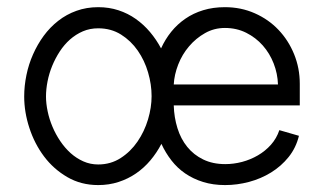

<svg xmlns="http://www.w3.org/2000/svg" viewBox="-20 -518 921 546"><path d="M48.8 -243.7Q48.8 -273.9 55.2 -304.7Q61.5 -335.4 74 -363.5Q86.4 -391.6 104.2 -416Q122.1 -440.4 145.5 -458.7Q168.9 -477.1 197.5 -487.3Q226.1 -497.6 259.3 -497.6Q290 -497.6 316.9 -488.8Q343.8 -480 366.2 -464.1Q388.7 -448.2 406.7 -426.8Q424.8 -405.3 438 -380.4Q449.7 -406.2 467 -427.7Q484.4 -449.2 507.1 -464.8Q529.8 -480.5 557.9 -489Q585.9 -497.6 619.6 -497.6Q665.5 -497.6 704.6 -480.2Q743.7 -462.9 772 -433.1Q800.3 -403.3 816.4 -363.8Q832.5 -324.2 832.5 -279.8V-218.3H474.1Q475.1 -184.1 484.6 -153.6Q494.1 -123 512.5 -100.3Q530.8 -77.6 557.9 -64.5Q585 -51.3 620.6 -51.3Q644.5 -51.3 668.5 -57.6Q692.4 -64 713.4 -76.2Q734.4 -88.4 750.5 -106.4Q766.6 -124.5 774.4 -147.9L830.1 -131.8Q821.8 -97.7 800.8 -71.5Q779.8 -45.4 751 -27.6Q722.2 -9.8 688.2 -0.7Q654.3 8.3 620.1 8.3Q585.9 8.3 557.6 -0.5Q529.3 -9.3 506.8 -24.7Q484.4 -40 467.5 -61.8Q450.7 -83.5 439 -108.9Q425.8 -83.5 407.7 -62Q389.6 -40.5 366.9 -24.9Q344.2 -9.3 317.1 -0.5Q290 8.3 259.3 8.3Q210.4 8.3 171.4 -14.4Q132.3 -37.1 105.2 -73.2Q78.1 -109.4 63.5 -154.3Q48.8 -199.2 48.8 -243.7ZM770.5 -277.8Q769.5 -308.6 758.3 -337.4Q747.1 -366.2 727.3 -388.7Q707.5 -411.1 680.2 -424.8Q652.8 -438.5 619.6 -438.5Q588.9 -438.5 563 -423.8Q537.1 -409.2 517.6 -386.2Q498 -363.3 486.8 -334.5Q475.6 -305.7 474.1 -277.8ZM110.8 -243.7Q110.8 -223.6 115.5 -201.4Q120.1 -179.2 129.2 -157.7Q138.2 -136.2 151.4 -116.7Q164.6 -97.2 180.9 -82.5Q197.3 -67.9 217 -59.1Q236.8 -50.3 259.3 -50.3Q294.9 -50.3 323.2 -68.6Q351.6 -86.9 371.1 -115.5Q390.6 -144 400.9 -178.2Q411.1 -212.4 411.1 -244.6Q411.1 -277.8 401.1 -312Q391.1 -346.2 371.8 -374Q352.5 -401.9 324.2 -419.7Q295.9 -437.5 259.3 -437.5Q235.8 -437.5 215.8 -429Q195.8 -420.4 179.2 -405.8Q162.6 -391.1 149.9 -371.6Q137.2 -352.1 128.4 -330.6Q119.6 -309.1 115.2 -286.6Q110.8 -264.2 110.8 -243.7Z"/></svg>

Font: SengPathom
Style: Regular
Weight: 400
Designer: John M. Durdin
Foundry: Lao Script for Windows
Version: Version 1.300